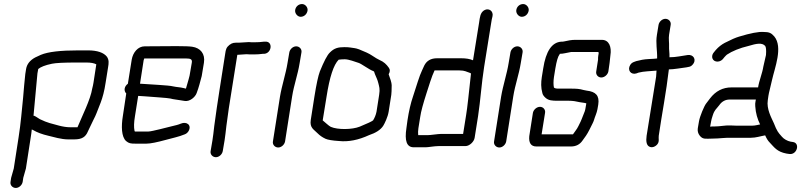

<svg xmlns="http://www.w3.org/2000/svg" viewBox="-20 -711 4013 949"><path d="M363 -82H327C310 -82 291 -85 272 -90C236 -100 216 -103 177 -122C161 -133 150 -139 145 -140L146 -143L165 -348L169 -370C181 -380 203 -389 237 -396C256 -400 297 -402 358 -402H406C429 -402 445 -399 456 -393L442 -302C441 -293 438 -283 436 -274C427 -218 386 -138 363 -82ZM58 218C74 218 89 204 92 188L95 168L108 122L132 -33C134 -46 136 -58 137 -71C139 -70 141 -70 142 -69C164 -56 189 -47 219 -40C244 -34 283 -22 317 -22H344C374 -22 396 -27 410 -52C415 -61 433 -102 442 -119C457 -148 456 -150 478 -205C487 -229 496 -261 502 -302L514 -377C518 -400 519 -414 509 -430C493 -451 461 -462 415 -462H367C279 -462 218 -455 182 -440L154 -427C128 -413 113 -394 109 -370L105 -345C102 -324 97 -258 94 -226C88 -169 83 -102 72 -33L48 122L35 168L32 188C29 204 42 218 58 218Z M928 -401 917 -337C916 -332 910 -310 899 -273C894 -274 890 -275 886 -276C871 -280 854 -280 836 -284C813 -290 726 -293 677 -297H672L690 -413C691 -417 692 -420 693 -422H900C922 -422 931 -418 928 -401ZM631 -416 612 -297C595 -285 590 -263 604 -249L587 -136C579 -87 580 -35 603 -14C617 -2 627 -1 649 -1H704C724 -1 757 -8 801 -20C829 -28 865 -35 893 -47C901 -50 907 -55 912 -63C929 -93 902 -112 874 -100C863 -95 847 -91 825 -86C812 -83 730 -61 714 -61H647C646 -62 645 -63 645 -64C641 -82 642 -106 647 -136L663 -237L695 -235C731 -232 811 -227 822 -224C830 -222 839 -220 848 -219L868 -216C873 -215 881 -214 893 -212C918 -208 945 -231 952 -251C963 -280 969 -305 977 -335L988 -401C995 -445 971 -474 930 -480C917 -482 891 -483 852 -483C815 -483 762 -482 695 -482C662 -482 637 -452 631 -416Z M1047 66C1063 66 1078 52 1081 36L1090 -17C1093 -37 1096 -61 1099 -89L1111 -176L1153 -440L1198 -443C1207 -442 1219 -442 1235 -442C1251 -442 1265 -443 1279 -445H1286C1324 -448 1330 -508 1291 -505H1284C1270 -503 1254 -502 1236 -502C1227 -502 1218 -502 1210 -503L1160 -500C1138 -500 1130 -501 1114 -489C1099 -477 1096 -467 1093 -445C1075 -326 1055 -210 1039 -88C1036 -60 1033 -36 1030 -17L1021 36C1018 52 1031 66 1047 66Z M1410 -452 1401 -399C1393 -348 1373 -288 1364 -234L1329 -12C1326 4 1339 18 1355 18C1371 18 1386 4 1389 -12L1424 -235C1433 -292 1452 -342 1461 -399L1470 -452C1473 -468 1460 -482 1444 -482C1428 -482 1413 -468 1410 -452ZM1439 -662C1436 -646 1450 -628 1466 -628C1483 -628 1497 -641 1500 -658C1503 -674 1489 -691 1473 -691C1456 -691 1442 -679 1439 -662Z M1901 -344C1908 -356 1909 -367 1902 -376C1890 -393 1878 -405 1855 -415C1848 -418 1836 -425 1818 -437C1805 -446 1783 -456 1755 -467C1745 -471 1738 -472 1733 -473C1715 -475 1709 -478 1682 -478C1651 -478 1632 -473 1611 -452C1597 -439 1581 -407 1561 -358C1553 -337 1544 -296 1534 -233L1516 -118C1510 -78 1532 -71 1551 -51C1560 -42 1572 -33 1589 -25C1600 -20 1623 -16 1656 -14C1702 -9 1752 -19 1804 -43C1837 -54 1861 -69 1874 -89C1881 -100 1897 -133 1901 -159L1914 -242C1915 -250 1916 -266 1916 -290C1916 -302 1908 -325 1901 -344ZM1854 -242 1841 -159C1838 -143 1831 -127 1824 -116C1818 -111 1797 -101 1758 -85C1721 -70 1649 -69 1615 -84C1606 -88 1585 -108 1575 -116L1594 -233C1609 -330 1629 -391 1654 -416H1655C1661 -417 1671 -418 1684 -418C1704 -418 1734 -406 1753 -400C1766 -396 1803 -368 1824 -360C1827 -359 1828 -358 1829 -357L1833 -345C1840 -328 1846 -317 1850 -300C1854 -283 1859 -272 1854 -242Z M2149 11H2281C2300 11 2323 -10 2326 -30L2343 -137C2355 -216 2360 -299 2373 -381L2408 -599C2410 -610 2411 -620 2414 -629C2421 -655 2396 -676 2370 -658C2354 -646 2352 -627 2348 -599L2318 -413C2302 -420 2283 -423 2260 -423H2140C2110 -423 2089 -411 2077 -387C2074 -380 2070 -372 2066 -363C2053 -337 2038 -284 2021 -233C2010 -201 2001 -162 1994 -116L1989 -79C1979 -15 1990 17 2025 17H2084C2097 17 2127 11 2149 11ZM2094 -43H2047C2046 -54 2046 -65 2048 -77L2057 -133C2061 -161 2072 -200 2088 -250C2098 -280 2114 -335 2128 -363H2250C2264 -363 2274 -361 2280 -359C2291 -354 2297 -354 2308 -348C2297 -247 2290 -178 2284 -143L2269 -49H2159C2145 -49 2108 -43 2094 -43Z M2503 -452 2494 -399C2486 -348 2466 -288 2457 -234L2422 -12C2419 4 2432 18 2448 18C2464 18 2479 4 2482 -12L2517 -235C2526 -292 2545 -342 2554 -399L2563 -452C2566 -468 2553 -482 2537 -482C2521 -482 2506 -468 2503 -452ZM2532 -662C2529 -646 2543 -628 2559 -628C2576 -628 2590 -641 2593 -658C2596 -674 2582 -691 2566 -691C2549 -691 2535 -679 2532 -662Z M2955 -514H2822C2806 -514 2788 -511 2767 -506C2763 -505 2759 -505 2754 -505C2708 -502 2678 -458 2665 -373L2658 -330C2654 -303 2653 -279 2661 -250C2663 -242 2668 -235 2677 -227C2692 -214 2710 -213 2736 -213H2791C2812 -213 2828 -210 2845 -206C2852 -204 2873 -203 2878 -200L2873 -171C2872 -166 2870 -158 2866 -150C2854 -122 2858 -125 2839 -88C2831 -71 2821 -61 2812 -47H2657L2674 -153C2677 -169 2665 -183 2649 -183C2633 -183 2617 -169 2614 -153L2596 -38C2593 -7 2603 13 2631 13H2802C2827 13 2846 3 2859 -16C2871 -32 2882 -47 2893 -69L2900 -83C2904 -92 2913 -107 2916 -118C2920 -133 2930 -153 2933 -171L2937 -194C2944 -239 2924 -258 2880 -263C2874 -264 2869 -265 2865 -266C2844 -272 2830 -273 2800 -273H2745C2726 -273 2725 -274 2718 -278C2715 -291 2715 -309 2718 -330L2725 -373C2731 -409 2738 -432 2745 -441C2747 -443 2747 -444 2747 -445C2765 -445 2779 -450 2803 -454H2938C2938 -452 2939 -450 2939 -447L2937 -435C2936 -430 2936 -424 2936 -416L2927 -358C2924 -342 2936 -328 2952 -328C2968 -328 2984 -342 2987 -358L2993 -400L2997 -437C3004 -480 2990 -514 2955 -514Z M3269 -618C3253 -618 3238 -604 3235 -588L3227 -539C3220 -497 3229 -465 3228 -422C3221 -421 3207 -420 3185 -419C3163 -418 3144 -414 3125 -409L3114 -405C3106 -402 3100 -398 3095 -390C3079 -364 3099 -340 3125 -348L3136 -352C3162 -359 3196 -359 3225 -362L3223 -332L3176 -40C3172 -12 3176 6 3188 13C3203 22 3221 13 3230 1C3240 -13 3234 -26 3236 -40C3252 -150 3273 -255 3286 -368C3311 -368 3346 -375 3372 -378L3382 -380C3390 -381 3397 -384 3403 -391C3425 -415 3408 -443 3379 -439C3348 -435 3323 -428 3289 -428C3290 -451 3286 -464 3287 -484C3288 -495 3284 -522 3287 -539L3295 -588C3298 -604 3285 -618 3269 -618Z M3727 -279H3595C3553 -279 3517 -261 3489 -224C3482 -215 3476 -207 3470 -199C3461 -188 3439 -136 3435 -112L3429 -77C3427 -64 3430 -51 3439 -40C3455 -20 3471 -26 3503 -26C3539 -26 3555 -31 3602 -30H3691C3717 -30 3739 -38 3762 -42C3769 -26 3776 -15 3784 -7C3807 17 3820 39 3867 48L3881 50C3919 56 3936 -3 3900 -9L3887 -11C3872 -14 3854 -24 3845 -35L3832 -50C3827 -56 3821 -65 3815 -78L3805 -102C3793 -129 3768 -172 3775 -216C3776 -222 3777 -229 3778 -237C3779 -248 3792 -296 3796 -316C3809 -375 3851 -478 3807 -531C3792 -548 3782 -553 3754 -553C3730 -555 3689 -547 3633 -530C3616 -525 3593 -515 3562 -499C3547 -491 3531 -479 3518 -464L3509 -453C3503 -446 3500 -439 3500 -431C3500 -405 3533 -398 3552 -418L3561 -429C3566 -434 3570 -439 3573 -441C3598 -458 3637 -474 3680 -484C3719 -496 3747 -501 3762 -484C3766 -479 3768 -464 3766 -439L3753 -382C3748 -349 3732 -312 3727 -279ZM3716 -219 3714 -208C3713 -203 3712 -195 3713 -186C3715 -152 3724 -122 3737 -96C3726 -94 3712 -90 3700 -90H3616C3608 -90 3600 -91 3590 -91C3562 -92 3541 -86 3513 -86C3504 -86 3496 -86 3490 -85L3495 -112C3496 -117 3498 -127 3503 -141C3512 -169 3520 -171 3535 -191C3548 -210 3566 -219 3586 -219Z"/></svg>

Font: Squarish
Style: It
Weight: 400
Foundry: Cannot Into Space Fonts
Version: Version 0.272